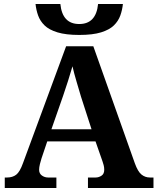

<svg xmlns="http://www.w3.org/2000/svg" viewBox="-20 -947 793 967"><path d="M379 -771Q312 -771 269.5 -784Q227 -797 204.5 -819Q182 -841 172 -869Q162 -897 159 -927H284Q294 -826 379 -826Q464 -826 474 -927H599Q596 -897 586 -869Q576 -841 553.5 -819Q531 -797 489 -784Q447 -771 379 -771ZM4 0V-53H16Q43 -53 61.5 -67Q80 -81 96 -126L313 -714H450L659 -125Q674 -83 692.5 -68Q711 -53 735 -53H753V0H423V-53H462Q477 -53 491 -62Q505 -71 505 -92Q505 -104 502 -115.5Q499 -127 496 -135L461 -235H218L189 -149Q185 -137 181 -120.5Q177 -104 177 -92Q177 -73 191 -63Q205 -53 222 -53H264V0ZM239 -296H441L388 -460Q378 -494 365.5 -536Q353 -578 345 -613Q336 -581 323 -540.5Q310 -500 298 -465Z"/></svg>

Font: NotoSerif-Bold
Style: Regular
Weight: 700
Designer: Monotype Design Team
Foundry: Monotype Imaging Inc.
Version: Version 2.007; ttfautohint (v1.8) -l 8 -r 50 -G 200 -x 14 -D